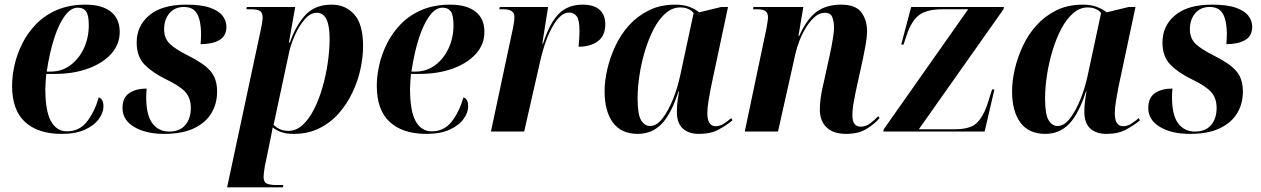

<svg xmlns="http://www.w3.org/2000/svg" viewBox="-20 -566 5426 826"><path d="M245 10Q144 10 88 -41Q32 -92 32 -197Q32 -239 42.5 -286Q53 -333 76 -379Q99 -425 136 -463Q173 -501 226 -523.5Q279 -546 349 -546Q418 -546 456.5 -516Q495 -486 495 -429Q495 -375 458.5 -334.5Q422 -294 359 -271Q296 -248 215 -248H179Q178 -238 176.5 -216.5Q175 -195 175 -185Q175 -87 199.5 -44Q224 -1 268 -1Q321 -1 353.5 -42Q386 -83 405 -147Q414 -144 419.5 -135Q425 -126 425 -107Q425 -82 405.5 -54.5Q386 -27 346 -8.5Q306 10 245 10ZM198 -258Q246 -258 283 -285.5Q320 -313 341 -358.5Q362 -404 362 -458Q362 -500 350.5 -516.5Q339 -533 315 -533Q285 -533 259 -498Q233 -463 213 -401Q193 -339 181 -258Z M686 10Q607 10 557 -20Q507 -50 507 -101Q507 -146 536 -165.5Q565 -185 611 -185Q609 -164 609 -148Q609 -71 635.5 -35.5Q662 0 708 0Q754 0 777.5 -28.5Q801 -57 801 -101Q801 -144 777.5 -170Q754 -196 696 -224Q636 -253 602 -288Q568 -323 568 -383Q568 -455 622.5 -500.5Q677 -546 781 -546Q847 -546 884.5 -532.5Q922 -519 938 -497.5Q954 -476 954 -451Q954 -411 923.5 -393.5Q893 -376 843 -376Q844 -389 844.5 -401Q845 -413 845 -424Q844 -479 827.5 -507.5Q811 -536 771 -536Q732 -536 709 -509Q686 -482 686 -440Q686 -402 709.5 -378.5Q733 -355 789 -327Q854 -295 884 -262Q914 -229 914 -172Q914 -121 890 -80Q866 -39 815.5 -14.5Q765 10 686 10Z M1103 -443Q1106 -458 1108 -470.5Q1110 -483 1110 -489Q1110 -510 1099.5 -518Q1089 -526 1060 -526H1040L1042 -536H1250L1223 -383H1227Q1253 -457 1294 -501.5Q1335 -546 1407 -546Q1467 -546 1504.5 -503.5Q1542 -461 1542 -368Q1542 -322 1531 -270Q1520 -218 1496.5 -168.5Q1473 -119 1437.5 -78.5Q1402 -38 1353.5 -14Q1305 10 1244 10Q1212 10 1190.5 2.5Q1169 -5 1153 -18Q1151 -4 1148.5 7.5Q1146 19 1143 35L1119 151Q1117 164 1115.5 175.5Q1114 187 1114 195Q1114 217 1127.5 223.5Q1141 230 1169 230H1199L1197 240H957ZM1221 -3Q1254 -3 1281.5 -28Q1309 -53 1330.5 -95Q1352 -137 1367 -189Q1382 -241 1390 -295.5Q1398 -350 1398 -400Q1398 -511 1343 -511Q1316 -511 1292 -484Q1268 -457 1250 -417.5Q1232 -378 1224 -342L1157 -29Q1166 -19 1182.5 -11Q1199 -3 1221 -3Z M1814 10Q1713 10 1657 -41Q1601 -92 1601 -197Q1601 -239 1611.5 -286Q1622 -333 1645 -379Q1668 -425 1705 -463Q1742 -501 1795 -523.5Q1848 -546 1918 -546Q1987 -546 2025.5 -516Q2064 -486 2064 -429Q2064 -375 2027.5 -334.5Q1991 -294 1928 -271Q1865 -248 1784 -248H1748Q1747 -238 1745.5 -216.5Q1744 -195 1744 -185Q1744 -87 1768.5 -44Q1793 -1 1837 -1Q1890 -1 1922.5 -42Q1955 -83 1974 -147Q1983 -144 1988.5 -135Q1994 -126 1994 -107Q1994 -82 1974.5 -54.5Q1955 -27 1915 -8.5Q1875 10 1814 10ZM1767 -258Q1815 -258 1852 -285.5Q1889 -313 1910 -358.5Q1931 -404 1931 -458Q1931 -500 1919.5 -516.5Q1908 -533 1884 -533Q1854 -533 1828 -498Q1802 -463 1782 -401Q1762 -339 1750 -258Z M2186 -441Q2189 -456 2191 -469Q2193 -482 2193 -494Q2193 -526 2146 -526H2128L2130 -536H2338L2313 -378H2316Q2345 -468 2384.5 -507Q2424 -546 2486 -546Q2536 -546 2560 -523.5Q2584 -501 2584 -462Q2584 -412 2552 -388.5Q2520 -365 2469 -365Q2471 -386 2472 -402.5Q2473 -419 2473 -433Q2473 -480 2461 -496Q2449 -512 2428 -512Q2392 -512 2358.5 -454Q2325 -396 2304 -303L2235 0H2092Z M2724 10Q2653 10 2617 -38.5Q2581 -87 2581 -174Q2581 -217 2592.5 -267.5Q2604 -318 2627 -367.5Q2650 -417 2686 -457Q2722 -497 2771.5 -521.5Q2821 -546 2885 -546Q2922 -546 2947 -536Q2972 -526 2988 -513L3083 -536H3112L3038 -188Q3034 -167 3028.5 -134.5Q3023 -102 3023 -79Q3023 -23 3059 -23Q3077 -23 3093.5 -33.5Q3110 -44 3126 -58L3131 -48Q3105 -27 3071.5 -8.5Q3038 10 2987 10Q2943 10 2917.5 -13Q2892 -36 2892 -85Q2892 -111 2895 -131.5Q2898 -152 2901 -173H2899Q2868 -76 2826.5 -33Q2785 10 2724 10ZM2777 -24Q2805 -24 2830 -56.5Q2855 -89 2875 -138.5Q2895 -188 2906 -240L2964 -510Q2944 -534 2906 -534Q2872 -534 2843 -508.5Q2814 -483 2792 -440.5Q2770 -398 2754.5 -346.5Q2739 -295 2731 -242Q2723 -189 2723 -142Q2723 -74 2738 -49Q2753 -24 2777 -24Z M3620 10Q3565 10 3536 -18Q3507 -46 3507 -95Q3507 -117 3510.5 -144Q3514 -171 3523 -208L3550 -331Q3553 -344 3557 -365Q3561 -386 3564.5 -408.5Q3568 -431 3568 -449Q3568 -471 3561 -491Q3554 -511 3528 -511Q3506 -511 3486 -494Q3466 -477 3449 -450Q3432 -423 3420 -392.5Q3408 -362 3402 -335L3327 0H3184L3277 -442Q3279 -455 3281.5 -469Q3284 -483 3284 -491Q3284 -509 3274 -517.5Q3264 -526 3237 -526H3220L3221 -536H3436L3415 -411H3418Q3452 -486 3494 -516Q3536 -546 3598 -546Q3661 -546 3685.5 -513Q3710 -480 3710 -433Q3710 -407 3704.5 -375.5Q3699 -344 3693 -316L3661 -170Q3655 -141 3651 -116.5Q3647 -92 3647 -70Q3647 -21 3683 -21Q3705 -21 3724.5 -36Q3744 -51 3758 -66L3764 -58Q3741 -31 3706.5 -10.5Q3672 10 3620 10Z M3780 0 3782 -10 4145 -526H4034Q3968 -526 3934.5 -501.5Q3901 -477 3880 -413L3867 -374H3857L3900 -536H4299L4297 -526L3933 -10H4088Q4153 -10 4180.5 -35.5Q4208 -61 4226 -112L4248 -181H4258L4216 0Z M4477 10Q4406 10 4370 -38.5Q4334 -87 4334 -174Q4334 -217 4345.5 -267.5Q4357 -318 4380 -367.5Q4403 -417 4439 -457Q4475 -497 4524.5 -521.5Q4574 -546 4638 -546Q4675 -546 4700 -536Q4725 -526 4741 -513L4836 -536H4865L4791 -188Q4787 -167 4781.5 -134.5Q4776 -102 4776 -79Q4776 -23 4812 -23Q4830 -23 4846.5 -33.5Q4863 -44 4879 -58L4884 -48Q4858 -27 4824.5 -8.5Q4791 10 4740 10Q4696 10 4670.5 -13Q4645 -36 4645 -85Q4645 -111 4648 -131.5Q4651 -152 4654 -173H4652Q4621 -76 4579.5 -33Q4538 10 4477 10ZM4530 -24Q4558 -24 4583 -56.5Q4608 -89 4628 -138.5Q4648 -188 4659 -240L4717 -510Q4697 -534 4659 -534Q4625 -534 4596 -508.5Q4567 -483 4545 -440.5Q4523 -398 4507.5 -346.5Q4492 -295 4484 -242Q4476 -189 4476 -142Q4476 -74 4491 -49Q4506 -24 4530 -24Z M5099 10Q5020 10 4970 -20Q4920 -50 4920 -101Q4920 -146 4949 -165.5Q4978 -185 5024 -185Q5022 -164 5022 -148Q5022 -71 5048.5 -35.5Q5075 0 5121 0Q5167 0 5190.5 -28.5Q5214 -57 5214 -101Q5214 -144 5190.5 -170Q5167 -196 5109 -224Q5049 -253 5015 -288Q4981 -323 4981 -383Q4981 -455 5035.5 -500.5Q5090 -546 5194 -546Q5260 -546 5297.5 -532.5Q5335 -519 5351 -497.5Q5367 -476 5367 -451Q5367 -411 5336.5 -393.5Q5306 -376 5256 -376Q5257 -389 5257.5 -401Q5258 -413 5258 -424Q5257 -479 5240.5 -507.5Q5224 -536 5184 -536Q5145 -536 5122 -509Q5099 -482 5099 -440Q5099 -402 5122.5 -378.5Q5146 -355 5202 -327Q5267 -295 5297 -262Q5327 -229 5327 -172Q5327 -121 5303 -80Q5279 -39 5228.5 -14.5Q5178 10 5099 10Z"/></svg>

Font: Noto Serif Display SemiCondensed
Style: Bold Italic
Weight: 700
Width: 4
Italic angle: -12°
Designer: Monotype Design Team
Foundry: Monotype Imaging Inc.
Version: Version 2.009